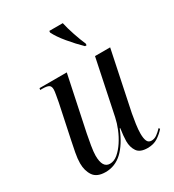

<svg xmlns="http://www.w3.org/2000/svg" viewBox="-186 -873 897 989"><g transform="rotate(-30 262.5 -378.0)"><path d="M400 10Q355 10 338 -15Q321 -40 321 -76Q321 -89 323 -110Q325 -131 328 -150H325Q293 -71 250 -31Q207 9 151 9Q99 9 78.5 -21.5Q58 -52 58 -96Q58 -122 64.5 -156.5Q71 -191 77 -219L120 -423Q124 -445 127.5 -465Q131 -485 131 -494Q131 -513 120 -519.5Q109 -526 83 -526H69L71 -536H233L165 -213Q159 -184 153 -147.5Q147 -111 147 -90Q147 -17 191 -17Q216 -17 238.5 -36Q261 -55 280.5 -84.5Q300 -114 313.5 -147.5Q327 -181 333 -210L401 -536H491L418 -186Q413 -160 408.5 -128Q404 -96 404 -73Q404 -44 411 -28.5Q418 -13 436 -13Q453 -13 468 -23.5Q483 -34 499 -51L504 -44Q486 -23 461 -6.5Q436 10 400 10ZM382 -606Q347 -640 312 -682Q277 -724 261 -757L262 -766H342Q349 -733 363.5 -690Q378 -647 392 -615L391 -606Z"/></g></svg>

Font: Noto Serif Display Condensed
Style: Italic
Weight: 400
Width: 3
Italic angle: -12°
Designer: Monotype Design Team
Foundry: Monotype Imaging Inc.
Version: Version 2.009